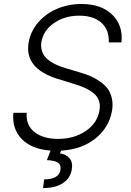

<svg xmlns="http://www.w3.org/2000/svg" viewBox="-20 -758 669 981"><path d="M535.9 -541.5Q538.4 -605.5 498 -641.7Q457.7 -677.9 385.3 -677.9Q309.7 -677.9 255.3 -639.7Q201 -601.6 191.4 -542.6Q187.9 -520.6 193.2 -501.4Q198.5 -482.2 209.7 -468.6Q220.9 -454.9 238.6 -443.4Q256.4 -431.8 274.3 -424.2Q292.3 -416.5 314.3 -410.2L387.8 -388.1Q417.3 -379.3 440.9 -369.5Q464.5 -359.7 489 -343Q513.5 -326.3 528.8 -306.5Q544 -286.6 551.1 -257.3Q558.2 -228 552.6 -193.2Q538 -107.6 468.4 -51.1Q398.8 5.3 291.9 11.7L286.6 25.6Q319.2 30.9 336.1 51.5Q353 72.1 346.6 109Q339.1 152.7 301.3 177.7Q263.5 202.8 199.9 203.1L205.6 158.7Q281.2 157.7 288.7 110.8Q293 84.9 276.8 73.5Q260.7 62.1 219.5 60L238.3 11.4Q141.3 4.3 90.9 -47.9Q40.5 -100.1 48.3 -181.8H116.5Q111.2 -119 155.9 -83.6Q200.6 -48.3 276.6 -48.3Q359 -48.3 418.3 -88.8Q477.6 -129.3 488.3 -194.2Q492.9 -221.2 485.8 -242.7Q478.7 -264.2 460 -280Q441.4 -295.8 417.3 -307.2Q393.1 -318.5 358.3 -329.2L275.2 -354.8Q104.4 -407.3 126.1 -539.8Q136 -597.7 174.9 -643.1Q213.8 -688.6 271.7 -713.1Q329.5 -737.6 396.7 -737.6Q497.5 -737.6 553.6 -682.9Q609.7 -628.2 600.5 -541.5Z"/></svg>

Font: Karasuma Gothic
Style: Light Italic
Weight: 300
Italic angle: 9.39998°
Designer: Rasmus Andersson / Ryoko Nishizuka
Foundry: rsms
Version: Version 1.00